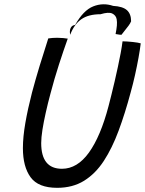

<svg xmlns="http://www.w3.org/2000/svg" viewBox="-20 -858 678 897"><path d="M247 19.5Q159 19.5 123 -29.8Q87 -79 87 -166Q87 -218 98.5 -284Q110 -350 129.5 -425.5Q145.5 -485.5 165 -549.8Q184.5 -614 205.5 -678.5Q215 -680 226.2 -680.8Q237.5 -681.5 247.5 -681.5Q262 -681.5 274.8 -680.2Q287.5 -679 296.5 -677.5Q277 -623 255.2 -555.8Q233.5 -488.5 216 -421.5Q203.5 -375.5 193.8 -331.8Q184 -288 178.2 -251.5Q172.5 -215 172.5 -189.5Q172.5 -69.5 269.5 -69.5Q341 -69.5 395.5 -145.2Q450 -221 487 -362Q493 -385 500.5 -415Q508 -445 515.8 -478.5Q523.5 -512 530.8 -545.8Q538 -579.5 543.8 -610Q549.5 -640.5 552.5 -665Q563 -665 575.8 -664Q588.5 -663 600.8 -661.8Q613 -660.5 622.8 -658.8Q632.5 -657 637.5 -655.5Q634 -626 627 -587.5Q620 -549 610.8 -507.5Q601.5 -466 590.5 -426.5Q564.5 -329 534.2 -247.5Q504 -166 465 -106.2Q426 -46.5 372.8 -13.5Q319.5 19.5 247 19.5ZM308 -695.5Q304 -714 310 -727Q316 -740 331 -741.5Q369.5 -810 415.5 -828.2Q461.5 -846.5 508.5 -830.5Q553.5 -828 573 -810.5Q592.5 -793 592.5 -758.5Q588.5 -748.5 580.5 -737.8Q572.5 -727 563.5 -716Q554.5 -705 547.5 -695.5Q539.5 -695.5 533.5 -696.8Q527.5 -698 520 -699Q524.5 -721.5 526 -738.5Q527.5 -755.5 525 -768.5Q521.5 -786.5 504.5 -794.8Q487.5 -803 449.5 -791.5Q393 -791.5 359.5 -767.8Q326 -744 308 -695.5Z"/></svg>

Font: Grandstander Thin Light
Style: Italic
Weight: 300
Italic angle: -15°
Version: Version 1.200